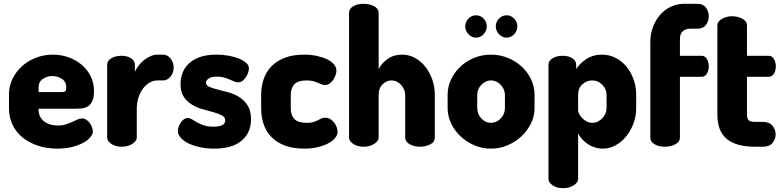

<svg xmlns="http://www.w3.org/2000/svg" viewBox="-20 -768 4096 1005"><path d="M257 -482Q300 -482 339 -468Q378 -454 407.5 -429Q437 -404 454.5 -369Q472 -334 472 -292Q472 -259 463.5 -240Q455 -221 441 -212Q427 -203 409.5 -201Q392 -199 375 -199H182V-193Q182 -156 210 -133.5Q238 -111 284 -111Q307 -111 325 -117Q343 -123 357.5 -129.5Q372 -136 384.5 -142Q397 -148 409 -148Q422 -148 433 -140.5Q444 -133 451 -122.5Q458 -112 462 -100.5Q466 -89 466 -80Q466 -66 453 -50Q440 -34 415.5 -20.5Q391 -7 356.5 1.5Q322 10 280 10Q224 10 178 -5.5Q132 -21 98 -48.5Q64 -76 45.5 -115Q27 -154 27 -202V-275Q27 -317 45 -354.5Q63 -392 94 -420.5Q125 -449 167 -465.5Q209 -482 257 -482ZM306 -286Q317 -286 322 -291Q327 -296 327 -310Q327 -340 304.5 -355Q282 -370 254 -370Q227 -370 204.5 -355Q182 -340 182 -310V-286Z M805 -347Q784 -347 764.5 -336.5Q745 -326 730 -306.5Q715 -287 705.5 -259.5Q696 -232 696 -198V-48Q696 -30 673 -15Q650 0 617 0Q584 0 562.5 -15Q541 -30 541 -48V-429Q541 -450 562.5 -463Q584 -476 617 -476Q646 -476 666 -463Q686 -450 686 -429V-392Q693 -408 705.5 -424.5Q718 -441 734 -453.5Q750 -466 768 -474Q786 -482 805 -482H834Q856 -482 872.5 -462Q889 -442 889 -415Q889 -387 872.5 -367Q856 -347 834 -347Z M1097 -105Q1117 -105 1129 -108Q1141 -111 1148 -116Q1155 -121 1157 -127Q1159 -133 1159 -138Q1159 -155 1141.5 -164Q1124 -173 1098 -180.5Q1072 -188 1042 -196Q1012 -204 986 -219.5Q960 -235 942.5 -260.5Q925 -286 925 -328Q925 -356 934.5 -383.5Q944 -411 966 -433Q988 -455 1024 -468.5Q1060 -482 1113 -482Q1146 -482 1176.5 -476.5Q1207 -471 1230.5 -461.5Q1254 -452 1268.5 -439Q1283 -426 1283 -410Q1283 -402 1279.5 -390Q1276 -378 1268.5 -366Q1261 -354 1250.5 -345.5Q1240 -337 1227 -337Q1217 -337 1206 -341.5Q1195 -346 1181.5 -352Q1168 -358 1151.5 -362.5Q1135 -367 1115 -367Q1085 -367 1071.5 -356.5Q1058 -346 1058 -335Q1058 -321 1075.5 -313.5Q1093 -306 1119 -299.5Q1145 -293 1176 -284.5Q1207 -276 1233 -259.5Q1259 -243 1276.5 -215.5Q1294 -188 1294 -144Q1294 -73 1244.5 -31.5Q1195 10 1101 10Q1062 10 1027 2.5Q992 -5 966.5 -17.5Q941 -30 926 -47Q911 -64 911 -82Q911 -91 914.5 -102.5Q918 -114 925 -124.5Q932 -135 941 -142.5Q950 -150 962 -150Q974 -150 985.5 -143Q997 -136 1011.5 -127.5Q1026 -119 1046.5 -112Q1067 -105 1097 -105Z M1574 10Q1514 10 1471.5 -6Q1429 -22 1401 -50.5Q1373 -79 1360 -118Q1347 -157 1347 -202V-270Q1347 -315 1360 -353.5Q1373 -392 1400.5 -420.5Q1428 -449 1470.5 -465.5Q1513 -482 1572 -482Q1609 -482 1640 -475Q1671 -468 1693.5 -457Q1716 -446 1728.5 -430.5Q1741 -415 1741 -399Q1741 -388 1736.5 -375Q1732 -362 1724.5 -350.5Q1717 -339 1705.5 -331Q1694 -323 1681 -323Q1672 -323 1663.5 -326.5Q1655 -330 1644.5 -334.5Q1634 -339 1619.5 -343Q1605 -347 1585 -347Q1540 -347 1521 -327Q1502 -307 1502 -270V-202Q1502 -165 1521 -145Q1540 -125 1586 -125Q1606 -125 1619.5 -129Q1633 -133 1643.5 -138.5Q1654 -144 1662.5 -148Q1671 -152 1681 -152Q1697 -152 1709 -144.5Q1721 -137 1729.5 -126Q1738 -115 1742.5 -102Q1747 -89 1747 -78Q1747 -61 1733.5 -45Q1720 -29 1697 -17Q1674 -5 1642 2.5Q1610 10 1574 10Z M1962 -48Q1962 -30 1939 -15Q1916 0 1884 0Q1850 0 1828.5 -15Q1807 -30 1807 -48V-701Q1807 -722 1828.5 -735Q1850 -748 1884 -748Q1916 -748 1939 -735Q1962 -722 1962 -701V-406Q1976 -435 2007.5 -458.5Q2039 -482 2086 -482Q2120 -482 2151 -465.5Q2182 -449 2205 -420.5Q2228 -392 2242 -353.5Q2256 -315 2256 -272V-48Q2256 -24 2231.5 -12Q2207 0 2178 0Q2164 0 2150.5 -3Q2137 -6 2126 -12Q2115 -18 2108 -27Q2101 -36 2101 -48V-272Q2101 -286 2095 -299.5Q2089 -313 2079.5 -323.5Q2070 -334 2057 -340.5Q2044 -347 2029 -347Q2004 -347 1983 -327Q1962 -307 1962 -272Z M2550 -482Q2596 -482 2637 -465.5Q2678 -449 2709.5 -420.5Q2741 -392 2759.5 -353.5Q2778 -315 2778 -272V-202Q2778 -160 2759.5 -122Q2741 -84 2709.5 -54.5Q2678 -25 2637 -7.5Q2596 10 2550 10Q2504 10 2463 -7.5Q2422 -25 2391 -54Q2360 -83 2341.5 -121.5Q2323 -160 2323 -202V-272Q2323 -314 2341 -352Q2359 -390 2389.5 -419Q2420 -448 2461.5 -465Q2503 -482 2550 -482ZM2623 -272Q2623 -286 2617 -299.5Q2611 -313 2601.5 -323.5Q2592 -334 2578.5 -340.5Q2565 -347 2550 -347Q2535 -347 2522 -340.5Q2509 -334 2499 -323.5Q2489 -313 2483.5 -299.5Q2478 -286 2478 -272V-202Q2478 -172 2499 -148.5Q2520 -125 2550 -125Q2580 -125 2601.5 -148.5Q2623 -172 2623 -202ZM2472 -688Q2495 -688 2511.5 -670.5Q2528 -653 2528 -630Q2528 -607 2511.5 -589Q2495 -571 2472 -571Q2449 -571 2432 -589Q2415 -607 2415 -630Q2415 -653 2432 -670.5Q2449 -688 2472 -688ZM2632 -688Q2655 -688 2671.5 -670.5Q2688 -653 2688 -630Q2688 -607 2671.5 -589Q2655 -571 2632 -571Q2609 -571 2592 -589Q2575 -607 2575 -630Q2575 -653 2592 -670.5Q2609 -688 2632 -688Z M2925 -476Q2956 -476 2976 -463Q2996 -450 2996 -429V-406Q3013 -435 3048.5 -458.5Q3084 -482 3131 -482Q3169 -482 3201.5 -465.5Q3234 -449 3258 -420.5Q3282 -392 3296 -353.5Q3310 -315 3310 -272V-202Q3310 -160 3296 -122Q3282 -84 3258 -54.5Q3234 -25 3202.5 -7.5Q3171 10 3136 10Q3114 10 3093.5 3.5Q3073 -3 3056 -14.5Q3039 -26 3026 -40.5Q3013 -55 3006 -70V169Q3006 187 2983 202Q2960 217 2927 217Q2894 217 2872.5 202Q2851 187 2851 169V-429Q2851 -450 2872.5 -463Q2894 -476 2925 -476ZM3155 -272Q3155 -301 3133 -324Q3111 -347 3079 -347Q3052 -347 3029 -327Q3006 -307 3006 -272V-189Q3006 -183 3011.5 -172Q3017 -161 3027 -150.5Q3037 -140 3050.5 -132.5Q3064 -125 3081 -125Q3096 -125 3109 -131.5Q3122 -138 3132.5 -149Q3143 -160 3149 -173.5Q3155 -187 3155 -202Z M3539 -476H3652Q3671 -476 3680.5 -458.5Q3690 -441 3690 -421Q3690 -400 3680.5 -383Q3671 -366 3652 -366H3539V-47Q3539 -26 3515.5 -13Q3492 0 3460 0Q3428 0 3406 -13Q3384 -26 3384 -47V-547Q3384 -590 3398 -627Q3412 -664 3436 -691Q3460 -718 3492 -733Q3524 -748 3560 -748H3632Q3661 -748 3675.5 -727.5Q3690 -707 3690 -683Q3690 -658 3675.5 -638Q3661 -618 3632 -618H3594Q3570 -618 3554.5 -605Q3539 -592 3539 -564Z M3890 -169Q3890 -147 3899 -138.5Q3908 -130 3931 -130H3974Q4008 -130 4024 -109.5Q4040 -89 4040 -65Q4040 -40 4024 -20Q4008 0 3974 0H3931Q3835 0 3785 -40Q3735 -80 3735 -169V-636Q3735 -646 3742 -655Q3749 -664 3760 -670Q3771 -676 3784.5 -679.5Q3798 -683 3812 -683Q3827 -683 3841 -679.5Q3855 -676 3866 -670Q3877 -664 3883.5 -655Q3890 -646 3890 -636V-476H4003Q4022 -476 4031.5 -458.5Q4041 -441 4041 -421Q4041 -400 4031.5 -383Q4022 -366 4003 -366H3890Z"/></svg>

Font: AkaAcidDosis
Style: ExtraBold
Weight: 800
Designer: Edgar Tolentino, Pablo Impallari, Igino Marini, Aka-Acid
Foundry: Edgar Tolentino, Pablo Impallari, Igino Marini, Aka-Acid
Version: Version 1.007